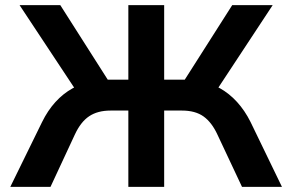

<svg xmlns="http://www.w3.org/2000/svg" viewBox="-20 -725 1134 745"><path d="M20 0 143 -251Q165 -296 195 -329Q225 -362 262 -382.5Q299 -403 342 -410L279 -368L56 -705H214L412 -394L388 -416H478V-705H617V-416H708L683 -394L881 -705H1038L816 -368L754 -410Q797 -403 833.5 -382.5Q870 -362 900 -329Q930 -296 952 -252L1074 0H919L824 -202Q802 -250 770 -273Q738 -296 686 -296H617V0H478V-296H409Q359 -296 326 -274Q293 -252 270 -202L176 0Z"/></svg>

Font: Nunito Sans 6pt
Style: Bold
Weight: 700
Version: Version 3.101;gftools[0.9.27]